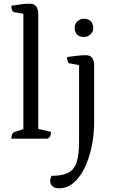

<svg xmlns="http://www.w3.org/2000/svg" viewBox="-20 -754 617 1044"><path d="M42 0Q42 -17 46 -25Q50 -33 58 -36L118 -55L107 -41V-692L119 -677L57 -688Q42 -691 42 -723Q75 -728 98 -731Q121 -734 142 -734Q188 -734 188 -676V-43L176 -56L257 -37Q257 -22 253.5 -14.5Q250 -7 239 0ZM302 270Q278 270 265.5 259Q253 248 253 230Q253 224 255 216Q257 208 261 202Q319 202 351.5 185Q384 168 397 127Q410 86 410 13V-413L422 -398L360 -409Q345 -411 345 -444Q383 -449 405 -451.5Q427 -454 446 -454Q492 -454 492 -397V-96Q492 -19 477.5 47.5Q463 114 437.5 164Q412 214 377.5 242Q343 270 302 270ZM436 -553Q412 -553 399 -566.5Q386 -580 386 -602Q386 -624 401.5 -638Q417 -652 436 -652Q460 -652 473.5 -638.5Q487 -625 487 -602Q487 -581 471.5 -567Q456 -553 436 -553Z"/></svg>

Font: Petrona
Style: Regular
Weight: 400
Designer: Ringo R. Seeber
Foundry: Ringo R. Seeber
Version: Version 2.001; ttfautohint (v1.8.3)